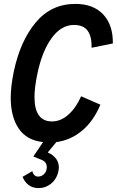

<svg xmlns="http://www.w3.org/2000/svg" viewBox="-20 -721 599 985"><path d="M450 -476Q451 -534 429.5 -563.5Q408 -593 359 -593Q294 -593 244.5 -525Q195 -457 171 -339Q157 -271 157 -223Q157 -98 247 -98Q292 -98 331.5 -133.5Q371 -169 396 -227L495 -184Q460 -100 401.5 -51Q343 -2 269 8L225 61Q282 87 282 139Q282 147 278 165Q268 201 240.5 222.5Q213 244 178 244Q147 244 126 227.5Q105 211 96 186L146 157Q148 169 156 177Q164 185 176 185Q196 184 208 170Q220 156 220 137Q220 109 191 98L151 82L201 8Q117 -1 76 -61.5Q35 -122 35 -220Q35 -278 51 -355Q84 -511 163.5 -606Q243 -701 367 -701Q458 -701 509 -647.5Q560 -594 559 -498Z"/></svg>

Font: Decalotype SemiBold Italic
Style: Regular
Weight: 600
Italic angle: -12°
Designer: Alfredo Marco Pradil
Foundry: Alfredo Marco Pradil
Version: Version 1.0